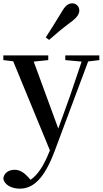

<svg xmlns="http://www.w3.org/2000/svg" viewBox="-27 -859 617 1150"><path d="M247 -635 267 -620C304 -653 342 -685 395 -725C433 -752 448 -774 448 -796C448 -823 427 -839 406 -839C381 -839 363 -824 341 -785C304 -724 276 -680 247 -635ZM364 -499 462 -490 392 -283 322 -89 175 -490 262 -499V-527H-7V-499L52 -492L272 42L268 51C236 131 201 187 156 218L142 202C118 176 93 158 61 158C29 158 -1 173 -7 208C-4 247 42 271 91 271C173 271 239 210 301 44L501 -491L568 -499V-527H364Z"/></svg>

Font: Noto Serif CJK HK SemiBold
Style: Regular
Weight: 600
Designer: Ryoko NISHIZUKA 西塚涼子 (kana & ideographs); Frank Grießhammer (Latin, Greek & Cyrillic); Wenlong ZHANG 张文龙 (bopomofo); San
Foundry: Adobe
Version: Version 2.001;hotconv 1.1.0;makeotfexe 2.6.0